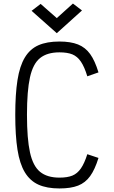

<svg xmlns="http://www.w3.org/2000/svg" viewBox="-20 -1048 640 1082"><path d="M315 14Q244 14 196.5 -7.5Q149 -29 120 -77Q91 -125 78.5 -204.5Q66 -284 66 -401Q66 -517 78.5 -596.5Q91 -676 120 -724Q149 -772 196.5 -793Q244 -814 315 -814Q378 -814 419.5 -797.5Q461 -781 488 -743.5Q515 -706 535 -640L472 -618Q456 -671 436 -700.5Q416 -730 388 -741.5Q360 -753 315 -753Q246 -753 206 -721Q166 -689 149 -612.5Q132 -536 132 -401Q132 -266 149 -189Q166 -112 206 -79.5Q246 -47 315 -47Q360 -47 388 -58.5Q416 -70 436 -99Q456 -128 472 -179L535 -158Q515 -93 488 -55.5Q461 -18 420 -2Q379 14 315 14ZM300 -861 158 -987 209 -1026 300 -946 391 -1028 442 -989Z"/></svg>

Font: Victor Mono Light
Style: Regular
Weight: 300
Monospace: yes
Designer: Rune Bjørnerås
Version: Version 1.561;gftools[0.9.30]